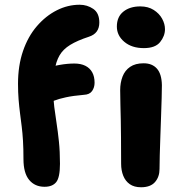

<svg xmlns="http://www.w3.org/2000/svg" viewBox="-20 -780 768 810"><path d="M168 8Q127 8 103 -21Q79 -50 79 -109Q79 -153 77 -186Q75 -219 71.5 -247Q68 -275 64.5 -302Q61 -329 58.5 -359.5Q56 -390 56 -427Q56 -503 77 -564.5Q98 -626 135.5 -669.5Q173 -713 219.5 -736.5Q266 -760 316 -760Q348 -760 373.5 -742.5Q399 -725 399 -685Q399 -662 388 -647Q377 -632 355 -625Q306 -609 276 -590.5Q246 -572 231 -546Q216 -520 210.5 -482.5Q205 -445 205 -391Q205 -360 209 -328.5Q213 -297 218.5 -261.5Q224 -226 228.5 -183.5Q233 -141 233 -89Q233 -31 217 -11.5Q201 8 168 8ZM154 -337Q126 -337 108 -352Q90 -367 90 -390Q90 -423 107.5 -449Q125 -475 157 -487Q197 -500 230.5 -506Q264 -512 294 -512Q321 -512 340 -502.5Q359 -493 369 -475Q379 -457 379 -431Q379 -411 368.5 -396Q358 -381 334 -380Q288 -376 258 -369.5Q228 -363 209 -355.5Q190 -348 177.5 -342.5Q165 -337 154 -337ZM575 10Q546 10 527.5 -3Q509 -16 500 -38.5Q491 -61 491 -89Q491 -154 490.5 -198.5Q490 -243 489.5 -276Q489 -309 488 -338Q487 -367 487 -400Q487 -431 497 -457Q507 -483 529 -498Q551 -513 586 -513Q622 -513 642 -490.5Q662 -468 663 -421Q663 -401 662 -366Q661 -331 659.5 -288.5Q658 -246 656.5 -203.5Q655 -161 654 -125Q653 -89 653 -67Q653 -34 634 -12Q615 10 575 10ZM587 -577Q536 -577 504.5 -603.5Q473 -630 473 -668Q473 -709 500.5 -731Q528 -753 572 -753Q605 -753 628.5 -738Q652 -723 664 -701Q676 -679 676 -657Q676 -628 655.5 -602.5Q635 -577 587 -577Z"/></svg>

Font: Shantell Sans
Style: Bold
Weight: 700
Designer: Stephen Nixon, Anya Danilova, Shantell Martin
Foundry: Arrow Type
Version: Version 1.011;[c5ecc13dd]